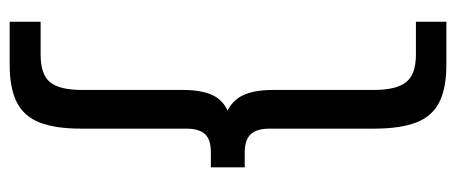

<svg xmlns="http://www.w3.org/2000/svg" viewBox="-293 -506 943 397"><g transform="rotate(-90 178.5 -307.5)"><path d="M244 144Q194 144 165 129Q136 114 123.5 81Q111 48 111 -5V-222Q111 -248 99.5 -260.5Q88 -273 61 -273H31V-343H62Q89 -343 100 -355.5Q111 -368 111 -393V-611Q111 -664 123.5 -696.5Q136 -729 165 -744Q194 -759 244 -759H332V-695H264Q223 -695 207 -675.5Q191 -656 191 -609V-401Q191 -363 180.5 -340Q170 -317 144 -306.5Q118 -296 71 -296V-322Q118 -322 144 -310.5Q170 -299 180.5 -275.5Q191 -252 191 -215V-6Q191 40 207 60.5Q223 81 264 81H332V144Z"/></g></svg>

Font: SUSE
Style: Regular
Weight: 400
Designer: Rene Bieder
Foundry: SUSE
Version: Version 1.000